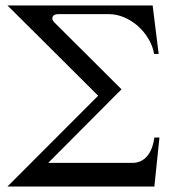

<svg xmlns="http://www.w3.org/2000/svg" viewBox="-20 -682 631 702"><path d="M544.4 0H7.3L338.9 -332L7.3 -662.1H538.1L560.1 -484.9H543.5Q538.6 -513.2 523.2 -539.3Q507.8 -565.4 485.4 -585.7Q462.9 -606 434.8 -618.2Q406.7 -630.4 376.5 -630.4H193.8Q176.8 -630.4 172.4 -620.6Q168 -610.8 179.2 -599.6L424.3 -355.5L156.2 -86.4H463.9Q496.1 -86.4 517.1 -110.1Q538.1 -133.8 544.4 -179.2H563Z"/></svg>

Font: Doulos SIL Afr
Style: Regular
Weight: 400
Designer: Walt Agee, Victor Gaultney, Peter Martin, Debbi Hosken, Becca Hirsbrunner
Foundry: SIL International
Version: Version 5.000